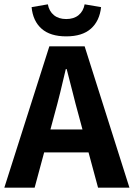

<svg xmlns="http://www.w3.org/2000/svg" viewBox="-25 -867 618 887"><path d="M-5 0 203 -653H366L573 0H428L384 -163H179L135 0ZM226 -336 208 -269H356L338 -336Q324 -386 310.5 -441Q297 -496 283 -548H279Q267 -496 253.5 -441Q240 -386 226 -336ZM281 -699Q207 -699 167 -734.5Q127 -770 121 -834L196 -847Q202 -815 224 -797Q246 -779 281 -779Q316 -779 338 -797Q360 -815 366 -847L442 -834Q435 -770 395 -734.5Q355 -699 281 -699Z"/></svg>

Font: Assistant
Style: Bold
Weight: 700
Designer: Hebrew By Ben Nathan, Latin by Paul Hunt
Version: Version 3.000